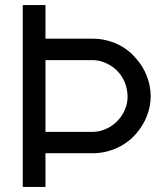

<svg xmlns="http://www.w3.org/2000/svg" viewBox="-20 -740 646 760"><path d="M70 0H160V-133.5H348C417 -133.5 483.5 -166 524 -217C556.5 -256.5 577 -308 576.5 -360C576 -414 555 -468.5 518.5 -508.5C494 -538.5 460 -561.5 423 -574C399 -582.5 373.5 -587 348 -587H160V-720H70ZM160 -218V-502H347.5C383 -502 421 -484 445.5 -458C470.5 -432 484 -396.5 485 -360C486 -327.5 473.5 -296 453.5 -271C427 -238 385.5 -218 347.5 -218Z"/></svg>

Font: Eudonet Medium
Style: Regular
Weight: 500
Designer: Mikhail Sharanda
Foundry: Mikhail Sharanda
Version: Version 4.503;Glyphs 3.1.2 (3151)